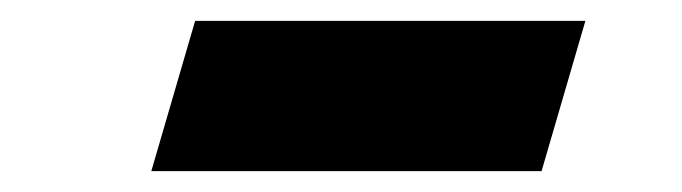

<svg xmlns="http://www.w3.org/2000/svg" viewBox="-20 -422 654 184"><path d="M167 -402H541L499 -258H125Z"/></svg>

Font: Intel One Mono Light
Style: Italic
Weight: 300
Italic angle: -16°
Monospace: yes
Designer: Fred Shallcrass
Foundry: Frere-Jones Type LLC
Version: Version 1.004